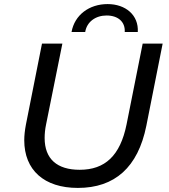

<svg xmlns="http://www.w3.org/2000/svg" viewBox="-20 -914 831 942"><path d="M331 -757H398C406 -807 449 -838 503 -838C559 -838 595 -807 592 -757H656C661 -840 596 -894 508 -894C418 -894 346 -841 331 -757ZM362 8C543 8 657 -93 698 -297L778 -700H680L601 -304C570 -150 495 -81 371 -81C260 -81 199 -134 199 -237C199 -257 201 -279 206 -303L286 -700H186L107 -302C102 -275 99 -250 99 -226C99 -80 196 8 362 8Z"/></svg>

Font: AWKNG-Font Medium
Style: Italic
Weight: 500
Italic angle: -11.3°
Designer: Awakening Church
Foundry: Awakening Church
Version: Version 1.700;PS 001.700;hotconv 1.0.88;makeotf.lib2.5.64775